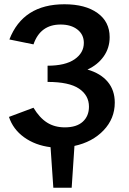

<svg xmlns="http://www.w3.org/2000/svg" viewBox="-20 -685 603 900"><path d="M329 -1 316 195H230L217 5Q145 -4 93 -41.5Q41 -79 22 -137L137 -180Q165 -133 200.5 -110.5Q236 -88 284 -88Q339 -88 368 -114.5Q397 -141 397 -185Q397 -238 350.5 -269.5Q304 -301 203 -301V-377Q286 -377 329.5 -407Q373 -437 373 -484Q373 -523 343 -546.5Q313 -570 264 -570Q169 -570 137 -477L24 -500Q88 -665 282 -665Q380 -665 437 -624Q494 -583 494 -511Q494 -460 466 -420.5Q438 -381 390 -359Q452 -341 485 -301.5Q518 -262 518 -204Q518 -129 465.5 -74Q413 -19 329 -1Z"/></svg>

Font: Ysabeau SC
Style: Bold
Weight: 700
Designer: Christian Thalmann (Catharsis Fonts)
Version: Version 0.003